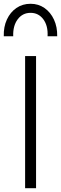

<svg xmlns="http://www.w3.org/2000/svg" viewBox="-33 -997 323 1017"><path d="M100 0V-700H158V0ZM-13 -805Q-14.5 -854.5 3.5 -893.5Q21.5 -932.5 54 -954.8Q86.5 -977 129 -977Q170.5 -977 202.8 -954.5Q235 -932 253 -893Q271 -854 270 -805H219Q222 -860.5 196.5 -894.8Q171 -929 129 -929Q86.5 -929 60.8 -894.8Q35 -860.5 37 -805Z"/></svg>

Font: Geologica-Sharp
Style: Regular
Weight: 100
Designer: Sindre Bremnes, Frode Helland
Foundry: Monokrom Skriftforlag AS
Version: Version 1.010;gftools[0.9.28]